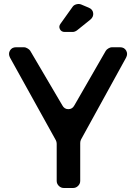

<svg xmlns="http://www.w3.org/2000/svg" viewBox="-20 -935 677 955"><path d="M363 -784Q352 -776 341 -776H302Q285 -776 278 -790Q271 -804 281 -817L341 -901Q347 -910 359.5 -913.5Q372 -917 383 -913L421 -897Q441 -889 443.5 -870Q446 -851 429 -837ZM383 -241Q379 -233 379 -224V-35Q379 -21 368.5 -10.5Q358 0 344 0H297Q283 0 272.5 -10.5Q262 -21 262 -35V-220Q262 -229 258 -237L30 -648Q20 -667 29.5 -683.5Q39 -700 60 -700H100Q107 -700 116.5 -694.5Q126 -689 130 -683L290 -411Q300 -392 320 -392Q340 -392 350 -411L506 -682Q510 -689 519.5 -694.5Q529 -700 536 -700H577Q598 -700 607.5 -683.5Q617 -667 607 -648Z"/></svg>

Font: Trueno
Style: Round
Weight: 400
Designer: Julieta Ulanovsky, Jasper
Foundry: Julieta Ulanovsky, Cannot Into Space Fonts
Version: Version 3.001